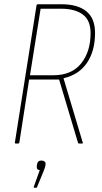

<svg xmlns="http://www.w3.org/2000/svg" viewBox="-20 -675 480 903"><path d="M54 0Q49 0 50 -5L152 -651Q153 -655 158 -655H269Q345 -655 386 -622Q427 -589 427 -520Q427 -436 389.5 -380Q352 -324 279 -307V-306L369 -5Q371 -2 369.5 -1Q368 0 366 0H352Q348 0 347 -3L258 -301H117L71 -5Q70 0 65 0ZM121 -321H230Q317 -321 361.5 -376.5Q406 -432 406 -519Q406 -580 369 -607Q332 -634 268 -634H171ZM142 208Q138 208 139 203L167 125Q160 125 156 120.5Q152 116 153 106L154 99Q157 80 175 80Q184 80 190 85Q196 90 194 100L193 106Q192 111 190 116.5Q188 122 185 130L155 203Q154 208 151 208Z"/></svg>

Font: Sofia Sans Condensed Thin
Style: Italic
Weight: 250
Italic angle: -9°
Version: Version 4.100